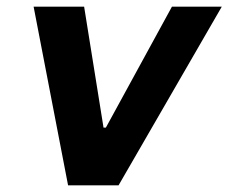

<svg xmlns="http://www.w3.org/2000/svg" viewBox="-20 -554 683 574"><path d="M80.5 -534 183.5 0H334.5L643 -534H494L296.5 -172.5H289.5L231.5 -534Z"/></svg>

Font: Monaspace Neon
Style: Bold Italic
Weight: 700
Italic angle: -11°
Designer: Riley Cran & the Lettermatic Team
Foundry: Lettermatic
Version: Version 1.200 (Monaspace Neon)